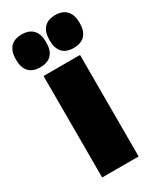

<svg xmlns="http://www.w3.org/2000/svg" viewBox="-199 -748 667 807"><g transform="rotate(-30 134.5 -345.0)"><path d="M223 0H46V-492.5H223ZM53 -531Q16.5 -531 -1.8 -551.2Q-20 -571.5 -20 -608V-612.5Q-20 -649 -1.8 -669.5Q16.5 -690 53 -690Q90 -690 108.2 -669.5Q126.5 -649 126.5 -612.5V-608Q126.5 -571.5 108.2 -551.2Q90 -531 53 -531ZM216 -531Q179 -531 161 -551.2Q143 -571.5 143 -608V-612.5Q143 -649 161.2 -669.5Q179.5 -690 216 -690Q252 -690 270.5 -669.5Q289 -649 289 -612.5V-608Q289 -571.5 270.5 -551.2Q252 -531 216 -531Z"/></g></svg>

Font: Anek Malayalam Medium ExtraBold
Style: Regular
Weight: 800
Version: Version 1.003